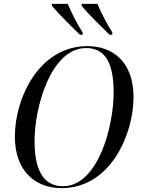

<svg xmlns="http://www.w3.org/2000/svg" viewBox="-20 -964 730 995"><path d="M394 -784H408V-796C381 -838 349 -900 331 -944H249V-934C293 -882 352 -825 394 -784ZM548 -784H562V-796C535 -838 503 -900 485 -944H403V-934C446 -882 506 -825 548 -784ZM299 11C553 11 672 -269 672 -460C672 -647 561 -725 433 -725C184 -725 57 -458 57 -256C57 -80 161 11 299 11ZM306 1C223 1 159 -56 159 -233C159 -411 245 -715 426 -715C511 -715 569 -659 569 -486C569 -306 487 1 306 1Z"/></svg>

Font: Noto Serif Display SemiCondensed
Style: Italic
Weight: 400
Width: 4
Italic angle: -12°
Designer: Monotype Design Team
Foundry: Monotype Imaging Inc.
Version: Version 2.009